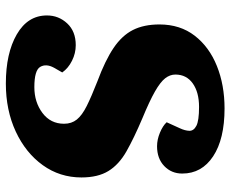

<svg xmlns="http://www.w3.org/2000/svg" viewBox="-84 -670 769 640"><g transform="rotate(90 300.0 -350.5)"><path d="M572 -238Q572 -166 531 -109Q490 -52 419 -19Q348 14 259 14Q158 14 95 -22.5Q32 -59 32 -123Q32 -162 58.5 -190.5Q85 -219 131 -219Q158 -219 183 -206.5Q208 -194 222 -174L206 -146Q192 -120 203.5 -100.5Q215 -81 271 -81Q321 -81 357 -108Q393 -135 393 -180Q393 -205 379 -222.5Q365 -240 334 -255.5Q303 -271 252 -291Q182 -317 140.5 -345Q99 -373 80.5 -409.5Q62 -446 62 -498Q62 -567 99.5 -615.5Q137 -664 200.5 -689.5Q264 -715 342 -715Q444 -715 501.5 -677Q559 -639 559 -574Q559 -538 534 -514Q509 -490 468 -490Q446 -490 423 -499.5Q400 -509 388 -522L408 -566Q416 -583 416.5 -597.5Q417 -612 400 -621Q383 -630 337 -630Q288 -630 258.5 -609Q229 -588 229 -551Q229 -533 241.5 -517Q254 -501 285.5 -483Q317 -465 375 -441Q441 -413 485 -388Q529 -363 550.5 -328Q572 -293 572 -238Z"/></g></svg>

Font: Literata 12pt ExtraBold
Style: Italic
Weight: 800
Italic angle: -2°
Designer: Latin by Veronika Burian and Jose Scaglione. Greek by Irene Vlachou. Cyrillic by Vera Evstafieva
Foundry: TypeTogether
Version: Version 3.002